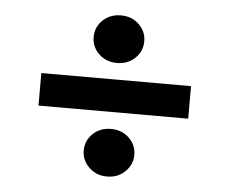

<svg xmlns="http://www.w3.org/2000/svg" viewBox="-44 -658 757 635"><g transform="rotate(5 335.0 -340.5)"><path d="M333 -73Q297 -73 273 -96.5Q249 -120 249 -152Q249 -185 273 -208Q297 -231 333 -231Q369 -231 393 -208Q417 -185 417 -152Q417 -120 393 -96.5Q369 -73 333 -73ZM333 -450Q297 -450 273 -473Q249 -496 249 -529Q249 -562 273 -585Q297 -608 333 -608Q369 -608 393 -585Q417 -562 417 -529Q417 -496 393 -473Q369 -450 333 -450ZM584 -287H87V-395H584Z"/></g></svg>

Font: Gabarito Medium
Style: Regular
Weight: 500
Designer: Leandro Assis / Alvaro Franca / Felipe Casaprima
Foundry: Naipe Foundry
Version: Version 1.000